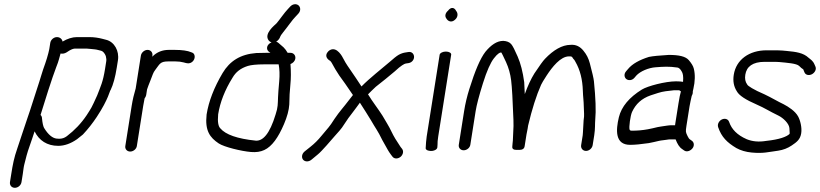

<svg xmlns="http://www.w3.org/2000/svg" viewBox="-20 -721 3912 916"><path d="M173.4 -172.6C187.8 -220.9 231.3 -357.8 247.7 -399.2C254.4 -416 258.8 -428.7 261.2 -438C263.2 -446 266.2 -455.9 268.9 -465.7C277.4 -463.8 288.2 -465.3 297 -470.8L310.9 -479.7C322.7 -486.6 331.6 -489 335.9 -489H395.5C405.4 -489 418.4 -486.2 432.2 -485.5C440.4 -485 452.8 -481 462.7 -478.8C470.6 -477 479.8 -466.9 484.8 -453.7L487 -441.1C487.6 -437.3 487.7 -433.5 487 -429.5L481.2 -392.5C471.1 -328.8 459.9 -308.8 443.5 -265.6C414.7 -202 416.6 -207.7 393.4 -171.3C367.3 -132.2 335.2 -98.9 298.9 -71.3C287.8 -62.9 276.2 -59 262 -59C257.2 -59 253.3 -59.3 249.3 -59.9C231.3 -62.1 210.5 -77.2 190.1 -111C186.1 -118.6 182.5 -133.8 180.4 -156.2C180.2 -162.4 178.4 -168 173.4 -172.6ZM251.7 -544C236.6 -544 222.2 -531.5 219.8 -516.5L215.1 -486.5C214.2 -481.2 212.8 -474.9 210.7 -467.6C205 -448.3 203 -437.6 196.1 -419.1C180.5 -377.2 173.9 -348.7 156.1 -295.8C136.6 -237.4 128.7 -208.2 111.4 -159.1C98.9 -123.5 74.8 -48.2 62.4 -12.5C46.9 31.9 41.1 62.5 33.5 110.5L27.6 147.5C25.2 163.1 35.8 175 50.8 175C65.8 175 80.2 163.1 82.6 147.5L88.5 110.5C91.4 92.5 92.2 78.3 95.8 64.2C104 32.2 108.3 11.6 122 -26.3C130.9 -51 137.8 -72.7 145 -94.3C166.3 -50.8 204.6 -25.2 257.8 -25.2C287.8 -25.2 317.8 -36.3 346.7 -56.3L347.2 -56.6L347.6 -56.9C358.1 -65.2 367.3 -72.4 374.8 -78.7L375.5 -79.3L376.2 -80C399.8 -105.1 421.6 -132.8 441.6 -163C499.7 -251 504.3 -291.9 507.5 -290.9C520.4 -317.7 529.9 -353.3 537 -398.1L542.7 -433.6C549.7 -477.9 525.6 -521.4 486.7 -531.1L467.4 -536.1C450.5 -540.5 429.6 -544 406 -544H347C324.7 -544 301.3 -536.2 278.4 -522.7C276.6 -534.5 265.8 -544 251.7 -544Z M627.3 -298.9C619.6 -273.7 612.7 -244.4 608.3 -216.6L577.8 -24.1C575.6 -9.8 586.1 2 601.2 2C616.2 2 630.5 -9.8 632.8 -24L663.2 -215.8C665 -227.6 667.1 -238.7 669.4 -249.2L669.5 -249.5L669.9 -251.8C672.6 -254.8 676.4 -261.5 677.3 -266.9L681.6 -294.4C684.8 -304.3 690.5 -319.7 698.3 -338.8C708.3 -363.2 710.2 -374.3 720.6 -387.4C742 -414.5 742.6 -428 782.3 -428H816.7C831.4 -428 844.6 -426.4 856.3 -423.2C869.1 -419.7 878.8 -416.2 889.8 -421.3C905.9 -428.8 911.7 -446.2 907.6 -458.3C905.4 -464.4 902.7 -468.5 892.5 -471.7C875.3 -479.2 848.6 -483 814.2 -483H785C755.3 -483 728.8 -472.8 708 -452C707.3 -451.3 707.1 -451.1 706.3 -450.3L707.1 -455.5C709.5 -470.5 699 -483 684 -483C669 -483 654.5 -470.5 652.1 -455.5Z M1365.8 -469H1352.3C1346.5 -479.1 1339.8 -488.5 1332.9 -495.1C1330.6 -497.4 1322.4 -504.4 1307 -517.5L1306.6 -517.8L1306.1 -518.1C1303.3 -520.1 1300.3 -521.3 1297.3 -522C1298.3 -522.6 1299.4 -523.2 1300.3 -523.9C1308.4 -529.8 1314.5 -537.9 1317 -546.3C1317.8 -548.9 1322.3 -556.8 1331.3 -567.5C1347.7 -587 1376.6 -629.1 1390.4 -642.1L1390.9 -642.5L1403.3 -655.9C1416.8 -670.8 1413.4 -688.1 1403.4 -696C1394.1 -703.2 1378 -703.4 1365.1 -690.3L1353.1 -677.4C1337.8 -661.9 1310.8 -622.5 1299.3 -609.7C1290 -600.3 1236.6 -559.5 1262.5 -527.2C1266 -522.9 1270.5 -520.3 1275.4 -519.1C1269.4 -516.6 1264.2 -512.8 1260.5 -508.4C1251.2 -497.3 1251.2 -481.3 1265.4 -472.4C1267 -471.3 1267.1 -471.2 1270.3 -469H1249.6C1233.9 -469 1218.9 -468.7 1202.7 -468C1126.6 -462.2 1076.1 -429.7 1042 -372.5C1001.2 -303.5 975.6 -237.5 965.6 -174.5L965.6 -174.2L965.6 -173.9C957.2 -96.9 981.8 -64.6 1023.4 -36.8C1049 -19.7 1131.4 0.4 1177.8 4.2C1202.4 6.2 1222.6 3.2 1240.9 -5.3C1277.6 -22.3 1307.6 -65 1334.8 -128.6C1349.8 -163.8 1358.5 -195.1 1360.2 -222.7L1360.2 -223L1360.2 -223.4C1360.5 -255.6 1362.2 -287.2 1365.4 -318.2C1368.4 -347.2 1368.5 -378.4 1365.8 -415.4C1376.9 -419.6 1386.9 -428.7 1388.9 -441.5C1391.3 -456.5 1380.8 -469 1365.8 -469ZM1312.1 -333.3C1308.9 -297.4 1307 -272.5 1306.5 -258C1305.1 -224.7 1306.5 -209.8 1295 -175.5C1266.3 -80.4 1233.5 -47.7 1200.3 -50C1112.1 -58.9 1056.1 -79.1 1031.5 -108.3L1031.2 -108.7L1030.9 -109C1022.2 -117.6 1017.1 -137.5 1020.8 -175.8C1030 -233 1052.5 -291.2 1089.4 -350.4C1105.1 -377.4 1127.6 -395.4 1162.5 -406.4C1176.9 -410.9 1203.6 -414 1240.9 -414L1309.4 -414C1313.8 -391.3 1314.8 -364.5 1312.1 -333.3Z M1916 -470.9C1904.7 -469.4 1892.9 -465.6 1882.5 -459.7C1871.2 -453.3 1857.5 -441.8 1837.7 -424.4C1803.7 -395 1743.3 -348.3 1704.6 -308.5C1691 -329.7 1668.6 -362.8 1637.8 -407.6C1631.5 -416.8 1624.7 -428.3 1617.5 -442.1C1614.8 -447.6 1588.1 -501.6 1553.5 -481.8C1548.9 -479.2 1545.1 -475.4 1542.1 -471.1C1529.9 -454.6 1539.9 -439.8 1553.5 -431.7L1554.2 -431.3L1554.9 -431C1555.7 -430.6 1561 -425.1 1566.7 -413.8C1573.4 -400.6 1584 -383 1598.7 -360.7C1614.4 -339.6 1635 -310.3 1663.8 -267.7C1657.9 -260.6 1651.1 -251.9 1643.9 -242.2C1622.1 -213 1599.5 -189 1575.9 -153.9C1548.3 -110.4 1549.2 -116.7 1513.9 -73.2C1497.7 -53.2 1480.4 -36 1462.2 -21.6C1451 -12.8 1441.3 -5 1432.9 1.9C1418.5 14.4 1418.1 31.8 1426.4 41.3C1435 51 1452.5 52.7 1467.3 39.8C1476.9 31.6 1486.7 23.4 1496.9 15.2C1514.6 1 1562.4 -54.8 1575.7 -70.4C1591.5 -89 1607 -102.8 1624.1 -130.9C1632.9 -145.4 1647.8 -166.1 1668.4 -192.4C1676.7 -202.8 1687.3 -218.1 1697 -231.1C1712.6 -206.4 1740.4 -163.8 1750.1 -146.7C1771.6 -108.9 1781.9 -98.1 1803.2 -54.1L1803.4 -53.6L1829.7 -6.7C1833.8 0.7 1838.8 8.3 1844.5 15.9L1852 25.9C1861.9 39.2 1879.9 36.3 1890.8 27.4C1901.4 18.7 1907.9 1.9 1898.3 -10.9L1891 -20.1C1872 -47.9 1857.3 -72.4 1848.4 -91.6C1835.2 -119.8 1819.2 -143.9 1804.9 -168.9C1784.8 -200.9 1757.7 -234.9 1735.8 -270.9C1735.8 -270.9 1772.2 -307.6 1772.8 -307C1804 -331.4 1837.8 -358.6 1864.9 -381.8L1865.2 -382.1L1865.4 -382.3C1891.9 -407.4 1909.9 -417.4 1915.8 -417.9L1916.2 -418L1928.9 -419.9C1947.5 -422.8 1956.1 -438.9 1955.4 -450.6C1954.9 -462.5 1945.8 -475.7 1928.2 -472.8Z M2077.5 -460 2015.7 -70C2014.3 -61.3 2013.3 -52.4 2012.7 -43.2L2010.8 -13.5L2010.8 -13C2012.3 -3.1 2029.1 0.3 2042 -1C2053.7 -2.4 2067.1 -8.4 2066.7 -20.8L2067.4 -31.3L2067.4 -31.9C2067 -40 2068 -52.9 2070.7 -70L2132.5 -460C2133.8 -468.2 2122.4 -475 2107.3 -475C2092.3 -475 2078.8 -468.2 2077.5 -460ZM2117.1 -669.7C2105.2 -659.6 2100.4 -644.4 2109.8 -632.3C2117.4 -619.2 2134.3 -611.8 2150.7 -626.8C2167.1 -640.9 2164.5 -659.8 2156 -669.2C2149.2 -683.7 2133.2 -691.1 2117.1 -669.7Z M2497.4 -107.8 2497.4 -108.2 2499.6 -122.1C2518 -199.9 2538.8 -265.6 2561.4 -316.3C2564.5 -323.3 2573.5 -338.7 2587.8 -360.5C2614.3 -401.2 2654.3 -452 2694.3 -452C2707.9 -452 2708 -452 2713.9 -442.2L2714.7 -441L2715.7 -440C2718.9 -437.1 2722 -432.9 2724.8 -427.1L2725 -426.7L2725.2 -426.3C2747.7 -387.6 2759.1 -341.4 2760.7 -287.2C2761.5 -258.9 2764.7 -242.3 2765.2 -211.9C2765.6 -180.5 2768.6 -174 2764.5 -148.5L2764.4 -147.9L2761 -88.1C2760.9 -82.8 2760.5 -78.9 2760 -75.5L2752.5 -28.5C2750.1 -13.5 2760.6 -1 2775.7 -1C2790.7 -1 2805.1 -13.5 2807.5 -28.5L2815 -75.5C2820.1 -108.2 2817.9 -128.2 2819.9 -151.3C2823.9 -192.3 2821.7 -252.6 2813.6 -332.9C2812.2 -346.8 2805.7 -374.7 2793.9 -419.4C2787.9 -442.1 2778.5 -461 2763.5 -479C2748 -498.5 2727.5 -509.6 2701.1 -507C2662 -506.6 2620.6 -482.9 2580.1 -440.4C2570.1 -430.1 2554.5 -408.1 2529.5 -370.7C2512.9 -343.9 2498.2 -312.2 2483.7 -272.1C2482.7 -295.3 2481.5 -321.6 2480.9 -329.2L2480.9 -329.5L2480.8 -329.8C2474.2 -378.1 2463.9 -418.4 2449.8 -450.8C2436 -482.4 2426.7 -501.4 2418.8 -510.6C2410.3 -520.5 2397 -525.2 2381.3 -526L2381 -526H2380.6C2350.7 -526 2322.7 -506.5 2296.2 -474.4L2296 -474.1L2295.7 -473.8C2270.9 -441.6 2246.2 -383 2219.1 -296.3C2208.1 -261.2 2199.8 -226.3 2194.3 -191.5L2168.8 -30.1C2166.5 -15.8 2177.1 -4 2192.1 -4C2207.2 -4 2221.5 -15.8 2223.8 -30L2249.2 -190.8C2253.7 -219.4 2265.3 -263.9 2284 -323.6C2302.5 -383 2320.8 -423.1 2336.2 -442.5C2353.9 -465.9 2365.6 -470.8 2369.4 -470.5C2372 -470.4 2372.3 -469.8 2372.4 -469.7C2373.6 -467.9 2381.8 -451.7 2394.1 -425C2406.6 -397.7 2414.8 -368.6 2418.6 -337.4C2422.5 -306 2426.1 -243 2429.5 -149.3C2430.2 -127.6 2430 -109.7 2428.8 -96C2426.9 -73 2428 -53.8 2425.4 -37.5L2425.3 -36.7L2425.3 -36C2425.2 -31.1 2424.8 -26.6 2424.1 -22.5C2421 -2.9 2446 -6 2450.8 -6C2455.7 -6 2479.7 -2.9 2482.8 -22.5L2491.8 -79.5C2492.9 -86.5 2494.8 -96 2497.4 -107.8Z M3074.8 -38.2 3075.4 -38.3 3099.9 -43.4C3118.1 -47.4 3128.6 -50.7 3144.3 -52.1C3161.5 -53.5 3166 -56 3176.2 -56H3203.2C3211.8 -34.2 3220.5 -18.9 3234.5 -9.8L3244.2 -2.9C3258.6 6.7 3276.4 -3.3 3284.5 -14.4C3292.5 -25.5 3292.7 -41.6 3279.9 -50.1L3269.9 -57.2L3269.6 -57.4C3268.5 -58.1 3264.5 -62.6 3260.3 -71.6C3251.4 -90.8 3250.3 -91 3254.9 -120.5L3269.8 -214.5C3272.1 -228.6 3277.2 -250.6 3280 -263.2C3280.9 -267.2 3286.3 -271.8 3285.3 -285.5C3286.2 -288.9 3287.2 -292.7 3288.1 -298C3296 -332.1 3297.1 -364.8 3290.2 -393.1C3287.2 -405.9 3279 -418.9 3266.4 -433.8C3251 -452.1 3218.8 -459 3171.4 -459H3170.9L3170.4 -459C3127.2 -456.4 3095.3 -453.5 3077 -449.7L3076.3 -449.6L3075.6 -449.4C3030.4 -435.1 2996.5 -416.4 2976.1 -391.6L2967.7 -381.8C2955 -367.9 2958.7 -351.4 2967.8 -344C2977 -336.6 2994.9 -335.6 3007.2 -350.4L3015.5 -360.2C3034.5 -381.1 3074.3 -397.6 3107.1 -400C3144 -402.7 3170.5 -405 3212.3 -398.7C3217 -398 3224.6 -393.8 3231.4 -381.6L3231.7 -381L3232 -380.5C3238 -371.7 3241 -357 3238.7 -330.6C3231.2 -332 3219.5 -333 3205.4 -333C3155 -333 3069.9 -310.9 3042.1 -293.7C2982.7 -256.9 2944.9 -212.7 2932.5 -161.5C2917.6 -99.8 2913.8 -30 2986.1 -30C3009.1 -30 3037.8 -32.8 3074.8 -38.2ZM3201.9 -133C3201.4 -129.6 3201.1 -127.8 3200.6 -123.5H3188.2C3178.3 -123.5 3169.9 -123.1 3162.4 -121.7C3137.8 -117.1 3131.2 -118.8 3093.5 -109L3070.5 -104.2C3045.1 -99.6 3020.9 -97.5 2994.8 -97.5C2986.9 -97.5 2984.8 -99.5 2983.5 -103.6C2980 -113.6 2987.3 -169.3 2995.4 -186.9C3013.1 -225 3040.6 -250.7 3083.6 -265.9C3093.1 -269 3104.9 -272.8 3119.1 -277.4C3143.9 -285.6 3165.9 -287 3196.7 -290.5H3218.4C3219.9 -290.5 3223.2 -289.8 3228.5 -284.8C3225.1 -274.2 3221.3 -255.1 3216.8 -227Z M3495.6 -284.9C3506.2 -265.7 3536.2 -245.5 3592.3 -221.2C3626.4 -206.6 3651.1 -189.9 3693.3 -169.7C3716.3 -158.6 3744.1 -132.1 3746.1 -110.1C3747.3 -96.9 3747.7 -88.3 3747.5 -85.8C3747.3 -84.8 3747.2 -84 3746.6 -81.8C3732.3 -68.4 3698.9 -55.6 3636.3 -48.9L3635.8 -48.8L3635.3 -48.8C3600.4 -42.9 3569.8 -45.7 3542.3 -56.9C3496.5 -77 3470.5 -104.4 3458.6 -139.1C3453.3 -154.9 3436.3 -157.2 3423.7 -151C3411.3 -144.9 3401 -129.5 3406.3 -113.9C3422.2 -67.3 3448.7 -41.1 3492.7 -14.8C3513.5 -3.1 3538.7 4.1 3565.9 6.7C3622 12 3643.5 4.4 3692.6 -2.1C3716.2 -5.6 3738 -13.9 3757.2 -27C3781 -43.1 3797.7 -55.3 3802.4 -85C3806.7 -112.3 3798 -146.5 3787.8 -165.3C3773.9 -190.9 3742.1 -211.4 3718.5 -223.7C3692.4 -235.8 3658.2 -256.5 3627.5 -270.8C3574.4 -293.4 3548 -311.2 3545.3 -317.1L3544.9 -318L3544.3 -318.7C3535.7 -330.8 3532.7 -345.5 3535.7 -364.5C3541.8 -403.4 3570.7 -426 3628.5 -426H3678.2C3684.6 -426 3690.9 -425.7 3697.3 -425.1C3735.1 -421.4 3780.6 -418.6 3792.9 -406.1C3800 -398.9 3805.7 -393.9 3812.2 -390.1C3812.2 -389.9 3812.9 -388.9 3813.6 -386.7L3817.2 -377.7C3822.8 -361.1 3841.5 -360.4 3853.7 -366.9C3865.2 -373 3877 -388.4 3870.1 -403.9L3865.7 -413.9C3858.2 -431.5 3847 -437.4 3837.7 -445.3C3812.2 -469.3 3777.5 -473.7 3733.6 -477.9L3711.9 -479.9C3704.2 -480.7 3695.8 -481 3686.9 -481H3637.2C3554.9 -481 3492.1 -436.9 3480.7 -364.5C3475.9 -334.4 3480.4 -308.4 3495.6 -284.9Z"/></svg>

Font: MewTooHand
Style: BdIta
Weight: 400
Designer: Mew Too, Robert Jablonski
Version: Version 0.77